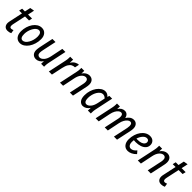

<svg xmlns="http://www.w3.org/2000/svg" viewBox="429 -2258 3871 3871"><g transform="rotate(45 2364.0 -323.0)"><path d="M51 -445 67 -515H146L173 -640L265 -656L235 -515H349L333 -445H219L160 -170Q157 -157 155.5 -144Q154 -131 154 -123Q154 -72 194 -72Q209 -72 221.5 -76Q234 -80 249 -87L261 -10Q242 -1 219.5 4.5Q197 10 173 10Q119 10 91 -21.5Q63 -53 63 -106Q63 -122 66.5 -139Q70 -156 73 -170L132 -445Z M372 -177Q372 -245 391 -307Q410 -369 444 -418.5Q478 -468 524 -496.5Q570 -525 624 -525Q692 -525 732.5 -477Q773 -429 773 -350Q773 -280 753.5 -215Q734 -150 699 -99Q664 -48 618.5 -19Q573 10 520 10Q453 9 412.5 -40.5Q372 -90 372 -177ZM456 -184Q456 -66 526 -66Q558 -66 587 -89.5Q616 -113 638.5 -152Q661 -191 674 -239Q687 -287 687 -337Q687 -390 669 -419.5Q651 -449 616 -449Q583 -449 554.5 -425Q526 -401 503.5 -361.5Q481 -322 468.5 -275.5Q456 -229 456 -184Z M856 -131Q856 -148 860 -174Q864 -200 868 -222L930 -515H1018L956 -223Q952 -201 948.5 -180.5Q945 -160 945 -142Q945 -105 963 -86Q981 -67 1010 -67Q1057 -67 1099 -115Q1141 -163 1159 -251L1213 -515H1301L1218 -123Q1213 -99 1210 -77.5Q1207 -56 1207 -32V0H1123L1126 -78Q1098 -35 1059.5 -12.5Q1021 10 982 10Q924 10 890 -26.5Q856 -63 856 -131Z M1343 0 1426 -391Q1431 -415 1434 -436.5Q1437 -458 1437 -482V-515H1521L1517 -422Q1550 -476 1591.5 -500.5Q1633 -525 1677 -525L1657 -432Q1618 -432 1584.5 -415.5Q1551 -399 1524.5 -356.5Q1498 -314 1481 -235L1431 0Z M1661 0 1744 -391Q1749 -415 1752 -436.5Q1755 -458 1755 -482V-515H1839L1836 -436Q1864 -479 1902.5 -502Q1941 -525 1980 -525Q2039 -525 2073 -489.5Q2107 -454 2107 -388Q2107 -368 2104 -348Q2101 -328 2098 -315L2031 0H1943L2010 -314Q2013 -328 2014.5 -341.5Q2016 -355 2016 -373Q2016 -410 1998.5 -429Q1981 -448 1954 -448Q1906 -448 1863.5 -400Q1821 -352 1803 -263L1749 0Z M2189 -170Q2189 -242 2209.5 -306.5Q2230 -371 2265 -420Q2300 -469 2344 -497Q2388 -525 2434 -525Q2496 -525 2540 -472L2554 -515H2633L2550 -124Q2540 -78 2540 -33V0H2456L2460 -79Q2432 -36 2393.5 -13Q2355 10 2315 10Q2264 10 2226.5 -33.5Q2189 -77 2189 -170ZM2277 -178Q2279 -67 2345 -67Q2388 -67 2430 -114Q2472 -161 2491 -252L2524 -409Q2504 -432 2481.5 -441Q2459 -450 2438 -450Q2407 -450 2378 -427.5Q2349 -405 2326 -366.5Q2303 -328 2290 -279.5Q2277 -231 2277 -178Z M2677 0 2760 -391Q2765 -415 2768 -436.5Q2771 -458 2771 -482V-515H2855L2852 -439Q2906 -525 2990 -525Q3030 -525 3058 -499Q3086 -473 3095 -425Q3125 -473 3162 -499Q3199 -525 3247 -525Q3300 -525 3331.5 -488.5Q3363 -452 3363 -389Q3363 -367 3360 -349Q3357 -331 3354 -315L3287 0H3199L3266 -314Q3272 -344 3272 -373Q3272 -448 3220 -448Q3194 -448 3166 -425.5Q3138 -403 3114.5 -362Q3091 -321 3079 -263L3025 0H2937L3004 -314Q3007 -329 3009 -344Q3011 -359 3011 -373Q3011 -448 2957 -448Q2931 -448 2903.5 -425.5Q2876 -403 2853.5 -362Q2831 -321 2819 -263L2765 0Z M3447 -170Q3447 -243 3467 -307Q3487 -371 3522.5 -420Q3558 -469 3605.5 -497Q3653 -525 3708 -525Q3770 -525 3805.5 -489.5Q3841 -454 3841 -401Q3841 -345 3807.5 -307Q3774 -269 3716.5 -249.5Q3659 -230 3587 -230Q3561 -230 3534 -233Q3530 -205 3530 -177Q3530 -128 3552 -97.5Q3574 -67 3612 -67Q3641 -67 3671.5 -85Q3702 -103 3730 -138L3779 -80Q3737 -35 3689 -12.5Q3641 10 3599 10Q3527 10 3487 -40Q3447 -90 3447 -170ZM3695 -449Q3648 -449 3608.5 -404Q3569 -359 3548 -293Q3557 -292 3566 -291.5Q3575 -291 3584 -291Q3646 -291 3683 -306Q3720 -321 3737 -343.5Q3754 -366 3754 -390Q3754 -416 3739 -432.5Q3724 -449 3695 -449Z M3880 0 3963 -391Q3968 -415 3971 -436.5Q3974 -458 3974 -482V-515H4058L4055 -436Q4083 -479 4121.5 -502Q4160 -525 4199 -525Q4258 -525 4292 -489.5Q4326 -454 4326 -388Q4326 -368 4323 -348Q4320 -328 4317 -315L4250 0H4162L4229 -314Q4232 -328 4233.5 -341.5Q4235 -355 4235 -373Q4235 -410 4217.5 -429Q4200 -448 4173 -448Q4125 -448 4082.5 -400Q4040 -352 4022 -263L3968 0Z M4430 -445 4446 -515H4525L4552 -640L4644 -656L4614 -515H4728L4712 -445H4598L4539 -170Q4536 -157 4534.5 -144Q4533 -131 4533 -123Q4533 -72 4573 -72Q4588 -72 4600.5 -76Q4613 -80 4628 -87L4640 -10Q4621 -1 4598.5 4.5Q4576 10 4552 10Q4498 10 4470 -21.5Q4442 -53 4442 -106Q4442 -122 4445.5 -139Q4449 -156 4452 -170L4511 -445Z"/></g></svg>

Font: Radio Canada Condensed
Style: Italic
Weight: 400
Width: 3
Italic angle: -12°
Designer: Charles Daoud, Etienne Aubert Bonn, Alexandre Saumier Demers, Jacques Le Bailly
Foundry: Radio-Canada
Version: Version 2.104; ttfautohint (v1.8.4.7-5d5b);gftools[0.9.28.de